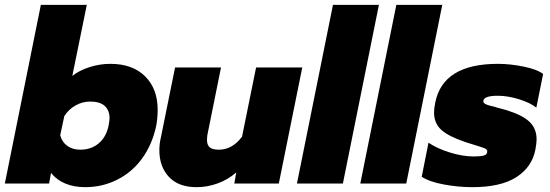

<svg xmlns="http://www.w3.org/2000/svg" viewBox="-30 -759 2273 794"><path d="M181 -44 173 0H-10L139 -739H329L269 -445Q298 -468 340.5 -481.5Q383 -495 426 -495Q518 -495 570 -443.5Q622 -392 622 -305Q622 -271 616 -239Q600 -163 559 -105.5Q518 -48 456 -16.5Q394 15 322 15Q276 15 240 0Q204 -15 181 -44ZM419 -239Q423 -261 423 -270Q423 -303 403 -321Q383 -339 343 -339Q311 -339 282.5 -323Q254 -307 236 -279L219 -200Q226 -172 248 -156Q270 -140 302 -140Q347 -140 378 -166Q409 -192 419 -239Z M629 -138Q629 -164 635 -189L694 -480H884L830 -213Q826 -197 826 -181Q826 -159 837.5 -149.5Q849 -140 875 -140Q931 -140 971 -194L1029 -480H1220L1123 0H939L947 -46Q913 -16 870 -0.5Q827 15 783 15Q708 15 668.5 -27.5Q629 -70 629 -138Z M1347 -739H1537L1388 0H1198Z M1609 -739H1799L1650 0H1460Z M1714 -28 1742 -169Q1777 -145 1830 -128.5Q1883 -112 1929 -112Q1958 -112 1971.5 -116Q1985 -120 1985 -133Q1985 -141 1974.5 -145.5Q1964 -150 1934 -159L1893 -172Q1825 -195 1795 -222Q1765 -249 1765 -294Q1765 -310 1770 -335Q1802 -495 2029 -495Q2080 -495 2136 -483.5Q2192 -472 2216 -453L2188 -314Q2163 -334 2116.5 -348.5Q2070 -363 2029 -363Q1973 -363 1969 -343Q1967 -334 1978 -328.5Q1989 -323 2020 -316Q2028 -313 2039 -310.5Q2050 -308 2063 -304Q2131 -283 2160 -255Q2189 -227 2189 -183Q2189 -167 2184 -140Q2170 -68 2105.5 -26.5Q2041 15 1923 15Q1866 15 1806 4Q1746 -7 1714 -28Z"/></svg>

Font: Readiness ExtraBold
Style: Italic
Weight: 800
Italic angle: -12°
Designer: Katatrad Team
Foundry: CadsonDemak
Version: Version 1.00;January 16, 2020;FontCreator 12.0.0.2550 64-bit